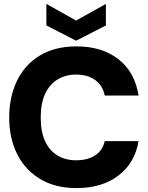

<svg xmlns="http://www.w3.org/2000/svg" viewBox="-20 -949 755 981"><path d="M371 12Q262 12 185 -34.5Q108 -81 67.5 -162Q27 -243 27 -348Q27 -453 66.5 -535.5Q106 -618 183 -665Q260 -712 371 -712Q501 -712 585 -646.5Q669 -581 688 -461H515Q505 -512 466.5 -540Q428 -568 368 -568Q316 -568 275 -543.5Q234 -519 211 -470.5Q188 -422 188 -348Q188 -276 210.5 -227.5Q233 -179 274 -154.5Q315 -130 368 -130Q428 -130 466.5 -155.5Q505 -181 515 -228H688Q669 -116 585 -52Q501 12 371 12ZM369 -741 217 -819V-929L369 -844L521 -929V-819Z"/></svg>

Font: Rethink Sans ExtraBold
Style: Regular
Weight: 800
Designer: The Rethink Sans project authors (Hans Thiessen). DM Sans designed by Colophon Foundry.
Foundry: Rethink Communications LLC
Version: Version 1.001